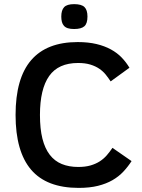

<svg xmlns="http://www.w3.org/2000/svg" viewBox="-20 -893 688 927"><path d="M615.2 -115.2Q597.7 -87.9 575.4 -64.2Q553.2 -40.5 523.2 -23.2Q493.2 -5.9 453.1 4.2Q413.1 14.2 359.9 14.2Q205.1 14.2 130.1 -73.7Q55.2 -161.6 55.2 -337.9Q55.2 -515.1 130.4 -602.5Q205.6 -689.9 355 -689.9Q406.2 -689.9 445.8 -680.4Q485.4 -670.9 515.6 -654.3Q545.9 -637.7 567.6 -615Q589.4 -592.3 605 -565.9L514.2 -500Q503.4 -516.6 490.5 -532.7Q477.5 -548.8 459.2 -561.3Q440.9 -573.7 416 -581.3Q391.1 -588.9 356.9 -588.9Q261.7 -588.9 217.3 -525.9Q172.9 -462.9 172.9 -337.9Q172.9 -271 184.8 -223.6Q196.8 -176.3 220.2 -145.8Q243.7 -115.2 278.3 -101.1Q313 -86.9 357.9 -86.9Q391.6 -86.9 417 -94.2Q442.4 -101.6 461.7 -114Q481 -126.5 495.6 -143.3Q510.3 -160.2 522.9 -179.2ZM402.3 -813Q402.3 -779.3 387.2 -766.1Q372.1 -752.9 337.9 -752.9Q319.3 -752.9 307.4 -756.8Q295.4 -760.7 288.6 -768.6Q281.7 -776.4 278.8 -787.6Q275.9 -798.8 275.9 -813Q275.9 -843.8 289.6 -858.4Q303.2 -873 337.9 -873Q373.5 -873 387.9 -858.9Q402.3 -844.7 402.3 -813Z"/></svg>

Font: Lorenzo Sans Medium
Style: Regular
Weight: 500
Foundry: Intel Corporation
Version: Version 1.00; ttfautohint (v1.5)